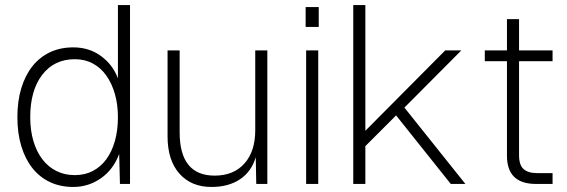

<svg xmlns="http://www.w3.org/2000/svg" viewBox="-20 -730 2252 762"><path d="M271 12Q219 12 178 -7.5Q137 -27 108.5 -63Q80 -99 64.5 -150Q49 -201 49 -265Q49 -329 64.5 -380Q80 -431 108.5 -467Q137 -503 178 -522.5Q219 -542 271 -542Q334 -542 381 -507.5Q428 -473 448 -419V-710H496V0H456L453 -119Q430 -57 380.5 -22.5Q331 12 271 12ZM277 -35Q317 -35 348.5 -51.5Q380 -68 402 -98Q424 -128 436 -170.5Q448 -213 448 -265Q448 -315 436 -357Q424 -399 402 -430Q380 -461 348.5 -478Q317 -495 277 -495Q195 -495 147.5 -433Q100 -371 100 -265Q100 -213 112.5 -170.5Q125 -128 148 -98Q171 -68 203.5 -51.5Q236 -35 277 -35Z M819 12Q739 12 692 -41Q645 -94 645 -189V-530H693V-205Q693 -33 832 -33Q907 -33 950 -81Q993 -129 993 -213V-530H1041V0H997L995 -106Q978 -49 932.5 -18.5Q887 12 819 12Z M1195 0V-530H1243V0ZM1193 -623V-702H1245V-623Z M1382 0V-710H1430V-211L1747 -530H1811L1585 -303L1827 0H1769L1552 -272L1430 -150V0Z M2107 0Q1992 0 1992 -112V-487H1904V-530H1992V-654H2040V-530H2173V-487H2040V-114Q2040 -75 2058 -59Q2076 -43 2111 -43H2173V0Z"/></svg>

Font: Geist ExtLt
Style: Regular
Weight: 400
Designer: Basement.studio, Andrés Briganti, Mateo Zaragoza
Foundry: Basement.studio, Vercel, Andrés Briganti, Guido Ferreyra, Mateo Zaragoza
Version: Version 1.401